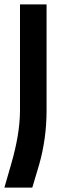

<svg xmlns="http://www.w3.org/2000/svg" viewBox="-33 -705 286 874"><path d="M58 -685H179V-204Q179 -73 145 45L114 149H-13L17 45Q58 -95 58 -203Z"/></svg>

Font: Khand SemiBold
Style: Regular
Weight: 600
Designer: Devanagari: Sanchit Sawaria, Jyotish Sonowal; Latin: Satya Rajpurohit
Foundry: Indian Type Foundry
Version: Version 1.101;PS 1.0;hotconv 1.0.78;makeotf.lib2.5.61930; tt